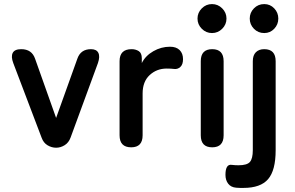

<svg xmlns="http://www.w3.org/2000/svg" viewBox="-20 -722 1447 941"><path d="M255 2Q233 2 213 -10Q193 -22 184 -47L45 -413Q33 -445 42.5 -463Q52 -481 84 -481Q136 -481 152 -434L255 -144L359 -434Q375 -481 426 -481Q453 -481 462 -463Q471 -445 460 -413L326 -48Q317 -23 297 -10.5Q277 2 255 2Z M623 0Q566 0 566 -59V-422Q566 -481 625 -481Q645 -481 660 -471.5Q675 -462 675 -436V-413Q693 -449 731.5 -471Q770 -493 813 -493Q844 -493 860.5 -476.5Q877 -460 877 -432Q877 -406 864 -394Q851 -382 834 -384Q826 -385 817 -385.5Q808 -386 797 -386Q748 -386 713.5 -354Q679 -322 679 -264V-59Q679 0 623 0Z M1020 0Q964 0 964 -59V-422Q964 -481 1020 -481Q1076 -481 1076 -422V-59Q1076 0 1020 0ZM1019 -560Q990 -560 969 -581Q948 -602 948 -631Q948 -660 969 -681Q990 -702 1019 -702Q1048 -702 1069 -681Q1090 -660 1090 -631Q1090 -602 1069 -581Q1048 -560 1019 -560Z M1173 199Q1165 199 1156.5 199Q1148 199 1138 198Q1112 196 1098.5 178.5Q1085 161 1085 135Q1085 81 1116 86Q1124 87 1132.5 87.5Q1141 88 1149 88Q1191 88 1205 71.5Q1219 55 1219 14V-422Q1219 -451 1234 -466Q1249 -481 1275 -481Q1331 -481 1331 -422V14Q1331 113 1294 156Q1257 199 1173 199ZM1275 -560Q1245 -560 1224.5 -581Q1204 -602 1204 -631Q1204 -660 1224.5 -681Q1245 -702 1275 -702Q1304 -702 1324 -681Q1344 -660 1344 -631Q1344 -602 1324 -581Q1304 -560 1275 -560Z"/></svg>

Font: Zen Maru Gothic
Style: Bold
Weight: 700
Designer: Yoshimichi Ohira
Foundry: Positype
Version: Version 1.001